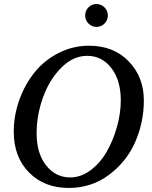

<svg xmlns="http://www.w3.org/2000/svg" viewBox="-20 -913 749 949"><path d="M691 -417Q691 -309 648.5 -211.5Q606 -114 519 -49Q432 16 320 16Q199 16 123.5 -60.5Q48 -137 48 -262Q48 -342 75.5 -419Q103 -496 151 -555.5Q199 -615 269.5 -651Q340 -687 420 -687Q542 -687 616.5 -609.5Q691 -532 691 -417ZM577 -417Q577 -516 530.5 -576.5Q484 -637 411 -637Q341 -637 282.5 -578Q224 -519 192.5 -431.5Q161 -344 161 -254Q161 -155 208 -95.5Q255 -36 327 -36Q380 -36 427.5 -71.5Q475 -107 507 -162.5Q539 -218 558 -285.5Q577 -353 577 -417ZM513 -836Q513 -813 496.5 -796.5Q480 -780 457 -780Q434 -780 417.5 -796.5Q401 -813 401 -836Q401 -860 417 -876.5Q433 -893 457 -893Q480 -893 496.5 -876.5Q513 -860 513 -836Z"/></svg>

Font: Veleka
Style: Italic
Weight: 400
Italic angle: -12°
Designer: Stefan Peev, Context Ltd, 2016; SIL International, 1997-2014.
Foundry: Stefan Peev, Context Ltd, 2016
Version: Version 1.000